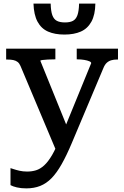

<svg xmlns="http://www.w3.org/2000/svg" viewBox="-20 -807 686 1061"><path d="M336 -616Q283 -616 245.5 -632.5Q208 -649 187.5 -687Q167 -725 165 -787H260Q261 -746 269 -723.5Q277 -701 294 -692Q311 -683 339 -683Q367 -683 383.5 -692Q400 -701 408 -723.5Q416 -746 417 -787H507Q506 -725 485 -687Q464 -649 426.5 -632.5Q389 -616 336 -616ZM368 -64 345 -12 293 32 93 -443Q87 -457 77.5 -464.5Q68 -472 54 -475Q40 -478 20 -478H14V-538H286V-479H281Q262 -479 244.5 -478Q227 -477 215 -475.5Q203 -474 203 -471ZM377 -17Q348 52 320.5 100.5Q293 149 264.5 178Q236 207 202 220.5Q168 234 125 234Q96 234 73 228.5Q50 223 38 216V122Q42 123 55 127.5Q68 132 87.5 136.5Q107 141 130 141Q156 141 179 134Q202 127 224 107Q246 87 268 49.5Q290 12 313 -49L327 -74L484 -458Q484 -464 473.5 -468.5Q463 -473 445.5 -476Q428 -479 409 -479H404V-538H632V-478H626Q609 -478 595 -474Q581 -470 570 -460Q559 -450 551 -430Z"/></svg>

Font: Roboto Serif Medium
Style: Regular
Weight: 500
Designer: Greg Gazdowicz
Foundry: Commercial Type
Version: Version 1.008